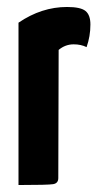

<svg xmlns="http://www.w3.org/2000/svg" viewBox="-20 -530 289 550"><path d="M33 -465Q99 -510 172 -510Q211 -510 225 -498.5Q239 -487 239 -460Q239 -426 228 -395Q212 -403 191 -403Q167 -403 148 -387L147 -20Q147 -5 132.5 -2.5Q118 0 33 0Z"/></svg>

Font: Yanone Kaffeesatz Bold
Style: Regular
Weight: 700
Designer: Yanone (Cyrillic: Daniel Pouzeot)
Foundry: Yanone
Version: Version 1.003;PS 001.003;hotconv 1.0.88;makeotf.lib2.5.64775